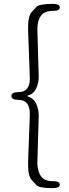

<svg xmlns="http://www.w3.org/2000/svg" viewBox="-20 -804 355 992"><path d="M249 168Q183 168 168 152Q156 139 144 126Q125 107 125 44Q125 26 126 8L133 -180Q134 -198 134 -216Q134 -288 75 -288Q39 -288 39 -308Q39 -328 75 -328Q134 -328 134 -397Q134 -415 133 -433L126 -623Q125 -641 125 -659Q125 -723 144 -742Q156 -755 168 -768Q183 -784 253 -784Q289 -784 289 -766Q289 -748 256 -748Q209 -748 191 -722Q173 -696 173 -654Q173 -636 174 -618L179 -444Q180 -426 180 -408Q180 -375 167 -347Q154 -319 128 -312Q121 -310 121 -308Q121 -306 128 -304Q154 -296 167 -268Q180 -240 180 -207Q180 -189 179 -171L174 2Q173 20 173 38Q173 79 191 105.5Q209 132 253 132Q289 132 289 150Q289 168 253 168Z"/></svg>

Font: Resource Han Rounded KR Light
Style: Regular
Weight: 300
Designer: Cyano Hao (round all glyphs); Ryoko NISHIZUKA 西塚涼子 (kana, bopomofo & ideographs); Paul D. Hunt (Latin, Greek & Cyrillic)
Foundry: Cyano Hao
Version: 0.990